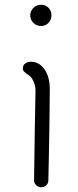

<svg xmlns="http://www.w3.org/2000/svg" viewBox="-20 -774 328 806"><path d="M107 -710Q107 -728 120.5 -741Q134 -754 153 -754Q171 -754 183.5 -741.5Q196 -729 196 -710Q196 -691 183.5 -678Q171 -665 153 -665Q133 -665 120 -678Q107 -691 107 -710ZM123 -17 126 -223 129 -392Q130 -411 121 -431.5Q112 -452 101 -458Q89 -466 82.5 -472Q76 -478 76 -487Q76 -500 86 -507.5Q96 -515 109 -515Q144 -515 166.5 -483.5Q189 -452 189 -399Q189 -345 187.5 -252Q186 -159 185 -110L183 -17Q183 -4 174 4Q165 12 153 12Q141 12 132 3.5Q123 -5 123 -17Z"/></svg>

Font: Tsukimi Rounded
Style: Regular
Weight: 400
Designer: Takashi Funayama
Foundry: Takashi Funayama
Version: Version 1.032; ttfautohint (v1.8.3)